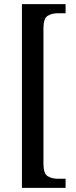

<svg xmlns="http://www.w3.org/2000/svg" viewBox="-20 -780 369 928"><path d="M86 128V-760H297V-716H260Q231 -716 210.5 -703.5Q190 -691 190 -644V12Q190 59 210.5 71.5Q231 84 260 84H297V128Z"/></svg>

Font: Noto Serif Tamil Condensed Medium
Style: Regular
Weight: 500
Width: 3
Designer: Indian Type Foundry, Tom Grace, and the Monotype Design Team
Foundry: Monotype Imaging Inc.
Version: Version 2.004; ttfautohint (v1.8.4.7-5d5b)